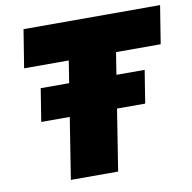

<svg xmlns="http://www.w3.org/2000/svg" viewBox="-79 -784 866 864"><g transform="rotate(-10 354.0 -352.5)"><path d="M56 0ZM176 0 260 -531H56L84 -705H708L680 -531H476L392 0ZM90 -280 114 -430H589L565 -280Z"/></g></svg>

Font: Winston Black
Style: Italic
Weight: 900
Italic angle: -9°
Designer: Original fonts by Vernon Adams / Changes by Cristiano Sobral
Foundry: VOriginal fonts by Vernon Adams / Changes by Cristiano Sobral
Version: Version 2.503;July 17, 2020;FontCreator 13.0.0.2655 64-bit